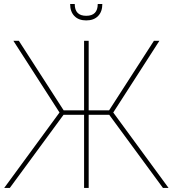

<svg xmlns="http://www.w3.org/2000/svg" viewBox="-20 -929 853 949"><path d="M274.1 -372.9 46.2 -727.3H73.2L294.7 -383.5H395.6V-727.3H418.3V-383.5H519.2L740.8 -727.3H767.8L539.8 -372.9L813.2 0H785.5L519.9 -361.5H418.3V0H395.6V-361.5H294L28.4 0H0.7ZM349.4 -909.1Q349.4 -850.9 406.2 -850.9Q463.1 -850.9 463.1 -909.1H485.8Q485.8 -871.4 464.8 -849.8Q443.9 -828.1 406.2 -828.1Q368.6 -828.1 347.7 -849.8Q326.7 -871.4 326.7 -909.1Z"/></svg>

Font: Inter P Thin
Style: Regular
Weight: 100
Designer: Rasmus Andersson
Foundry: rsms
Version: Version 3.018;git-588b23468